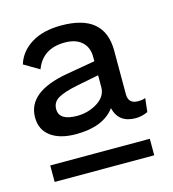

<svg xmlns="http://www.w3.org/2000/svg" viewBox="-78 -731 538 596"><g transform="rotate(-15 191.0 -433.0)"><path d="M341 -376Q357 -376 365 -380L360 -336Q340 -327 321 -327Q266 -327 254 -377Q217 -327 129 -327Q78 -327 48.5 -348.5Q19 -370 19 -410Q19 -492 149 -515L242 -531V-545Q242 -576 222.5 -593.5Q203 -611 168 -611Q97 -611 74 -550L25 -579Q37 -618 74.5 -641.5Q112 -665 171 -665Q310 -665 310 -547V-407Q310 -376 341 -376ZM147 -381Q183 -381 212.5 -399.5Q242 -418 242 -448V-486L171 -472Q127 -463 108 -451.5Q89 -440 89 -418Q89 -381 147 -381ZM26 -201V-254H346V-201Z"/></g></svg>

Font: Work Sans
Style: Regular
Weight: 400
Designer: Wei Huang
Foundry: Wei Huang
Version: Version 1.032;PS 001.032;hotconv 1.0.70;makeotf.lib2.5.58329